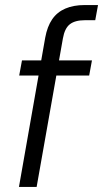

<svg xmlns="http://www.w3.org/2000/svg" viewBox="-20 -740 408 760"><path d="M55 0 159 -591Q167 -635 186.5 -663.5Q206 -692 238.5 -706Q271 -720 315 -720H368L357 -660H316Q277 -660 256.5 -644Q236 -628 229 -588L125 0ZM56 -441 67 -501H344L333 -441Z"/></svg>

Font: DM Sans 17pt Light
Style: Italic
Weight: 300
Italic angle: -10°
Version: Version 4.004;gftools[0.9.30]